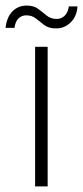

<svg xmlns="http://www.w3.org/2000/svg" viewBox="-56 -669 298 689"><path d="M70 0V-501H115V0ZM145 -567Q119 -567 103 -579Q87 -591 73 -602.5Q59 -614 38 -614Q22 -614 10.5 -603Q-1 -592 -4 -569H-36Q-32 -607 -11.5 -628Q9 -649 40 -649Q65 -649 80.5 -637.5Q96 -626 111 -613.5Q126 -601 148 -601Q164 -601 176 -612.5Q188 -624 191 -646H222Q220 -611 198 -589Q176 -567 145 -567Z"/></svg>

Font: DM Sans 18pt ExtraLight
Style: Regular
Weight: 250
Designer: Colophon Foundry, Jonny Pinhorn
Foundry: Colophon Foundry
Version: Version 4.004;gftools[0.9.30]